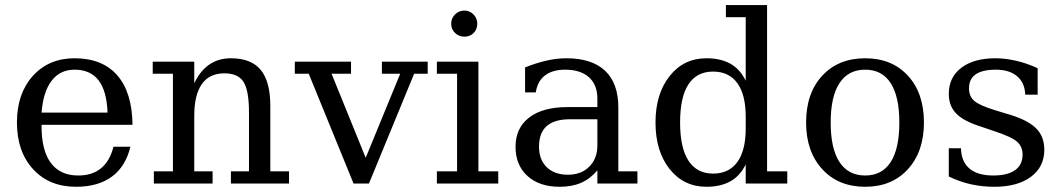

<svg xmlns="http://www.w3.org/2000/svg" viewBox="-20 -714 4129 747"><path d="M495.6 -228.5H141.6V-224.1Q141.6 -128.4 178 -79.8Q214.4 -31.2 284.2 -31.2Q338.4 -31.2 372.8 -59.1Q407.2 -86.9 421.4 -143.1H487.3Q468.8 -65.9 415 -26.6Q361.3 12.7 275.9 12.7Q171.4 12.7 108.6 -55.9Q45.9 -124.5 45.9 -237.3Q45.9 -350.1 107.9 -418.7Q169.9 -487.3 270 -487.3Q378.4 -487.3 436.3 -420.9Q494.1 -354.5 495.6 -228.5ZM398.4 -275.9Q395.5 -359.9 363.5 -401.4Q331.5 -442.9 270 -442.9Q214.4 -442.9 181.4 -400.6Q148.4 -358.4 141.6 -275.9Z M578.6 0V-47.4H652.8V-427.2H574.2V-474.1H735.8V-390.1Q758.8 -438.5 794.4 -462.9Q830.1 -487.3 878.4 -487.3Q957 -487.3 994.4 -442.1Q1031.7 -397 1031.7 -301.3V-47.4H1104.5V0H878.4V-47.4H948.7V-275.9Q948.7 -362.8 927.2 -395.8Q905.8 -428.7 853 -428.7Q794.4 -428.7 765.1 -386.5Q735.8 -344.2 735.8 -264.2V-47.4H807.1V0Z M1355.5 0 1181.2 -427.2H1127V-474.1H1345.7V-427.2H1270L1402.8 -100.1L1537.1 -427.2H1465.8V-474.1H1644V-427.2H1591.3L1415.5 0Z M1735.4 -621.6Q1735.4 -643.1 1750.5 -658Q1765.6 -672.9 1787.1 -672.9Q1807.1 -672.9 1822 -658Q1836.9 -643.1 1836.9 -621.6Q1836.9 -600.1 1822.8 -585.7Q1808.6 -571.3 1787.1 -571.3Q1765.6 -571.3 1750.5 -585.7Q1735.4 -600.1 1735.4 -621.6ZM1841.3 -47.4H1918.5V0H1679.7V-47.4H1758.3V-427.2H1679.7V-474.1H1841.3Z M2304.2 -148.4V-250H2197.3Q2137.2 -250 2107.2 -223.6Q2077.1 -197.3 2077.1 -143.1Q2077.1 -92.8 2107.2 -63.5Q2137.2 -34.2 2189.9 -34.2Q2241.2 -34.2 2272.7 -65.7Q2304.2 -97.2 2304.2 -148.4ZM2385.7 -295.9V-47.4H2460V0H2304.2V-51.3Q2276.9 -18.6 2241.2 -2.9Q2205.6 12.7 2157.2 12.7Q2078.6 12.7 2032.2 -29.3Q1985.8 -71.3 1985.8 -143.1Q1985.8 -215.8 2038.6 -256.6Q2091.3 -297.4 2188.5 -297.4H2304.2V-330.1Q2304.2 -384.3 2271.2 -413.6Q2238.3 -442.9 2178.7 -442.9Q2129.9 -442.9 2100.6 -420.7Q2071.3 -398.4 2064.5 -354.5H2022.9V-451.7Q2065.4 -468.8 2105.5 -478Q2145.5 -487.3 2184.1 -487.3Q2282.7 -487.3 2334.2 -438.7Q2385.7 -390.1 2385.7 -295.9Z M2964.4 -47.4H3043V0H2881.3V-74.2Q2858.9 -28.8 2820.8 -8.1Q2782.7 12.7 2728.5 12.7Q2640.1 12.7 2585.2 -56.4Q2530.3 -125.5 2530.3 -237.3Q2530.3 -348.6 2585.2 -418Q2640.1 -487.3 2728.5 -487.3Q2782.7 -487.3 2820.8 -466.6Q2858.9 -445.8 2881.3 -399.9V-647H2804.2V-694.3H2964.4ZM2881.3 -214.4V-259.8Q2881.3 -345.7 2848.6 -390.6Q2815.9 -435.5 2754.4 -435.5Q2691.4 -435.5 2658.7 -386.2Q2626 -336.9 2626 -237.3Q2626 -138.7 2658.7 -88.6Q2691.4 -38.6 2754.4 -38.6Q2815.9 -38.6 2848.6 -83.5Q2881.3 -128.4 2881.3 -214.4Z M3346.2 -31.2Q3411.6 -31.2 3445.3 -83.5Q3479 -135.7 3479 -237.3Q3479 -338.4 3445.3 -390.6Q3411.6 -442.9 3346.2 -442.9Q3280.3 -442.9 3246.1 -390.6Q3211.9 -338.4 3211.9 -237.3Q3211.9 -135.7 3246.1 -83.5Q3280.3 -31.2 3346.2 -31.2ZM3346.2 12.7Q3241.7 12.7 3179 -55.9Q3116.2 -124.5 3116.2 -237.3Q3116.2 -351.6 3179 -419.4Q3241.7 -487.3 3346.2 -487.3Q3450.2 -487.3 3512.5 -419.4Q3574.7 -351.6 3574.7 -237.3Q3574.7 -124.5 3512.5 -55.9Q3450.2 12.7 3346.2 12.7Z M3671.4 -27.3V-137.2H3718.8Q3720.2 -84.5 3752.2 -57.9Q3784.2 -31.2 3844.2 -31.2Q3899.9 -31.2 3929.2 -52Q3958.5 -72.8 3958.5 -112.8Q3958.5 -143.1 3937.3 -162.4Q3916 -181.6 3847.2 -204.1L3788.6 -224.1Q3727.1 -244.1 3699.2 -273.4Q3671.4 -302.7 3671.4 -348.6Q3671.4 -413.1 3720 -450.2Q3768.6 -487.3 3853 -487.3Q3890.1 -487.3 3931.6 -478Q3973.1 -468.8 4017.1 -448.7V-345.7H3968.8Q3967.3 -391.6 3937.3 -417.2Q3907.2 -442.9 3854.5 -442.9Q3802.7 -442.9 3776.4 -425Q3750 -407.2 3750 -370.1Q3750 -339.8 3770 -322Q3790 -304.2 3850.1 -285.6L3916 -265.6Q3982.9 -244.1 4012.9 -212.9Q4043 -181.6 4043 -131.3Q4043 -64.5 3990.7 -25.9Q3938.5 12.7 3848.6 12.7Q3802.7 12.7 3759.3 3.4Q3715.8 -5.9 3671.4 -27.3Z"/></svg>

Font: KhunPaOh
Style: Regular
Weight: 400
Designer: Khon Soe Zaw Thu
Version: Version 1.00 July 11, 2016, initial release